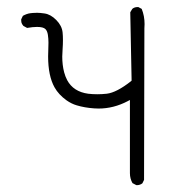

<svg xmlns="http://www.w3.org/2000/svg" viewBox="-20 -519 540 557"><path d="M375.5 18.1Q376 18.1 378.7 18.1Q381.3 18.1 385.5 16.8Q389.6 15.6 393.1 12.7L397.9 2.9L398.9 -437Q399.4 -443.4 399.4 -449.2Q399.4 -472.7 391.1 -493.2L381.3 -498.5Q380.4 -498.5 379.4 -498.5Q369.6 -498.5 363.8 -493.2L357.9 -483.4L361.8 -285.2L360.4 -283.7Q318.4 -250.5 289.6 -247.1Q275.9 -245.6 262.2 -245.6Q248.5 -245.6 235.8 -247.1Q192.9 -252.9 174.8 -286.6Q169.4 -296.9 166 -309.6Q160.6 -330.6 160.6 -355Q160.6 -362.8 161.6 -376.2Q162.6 -389.6 162.6 -402.6Q162.6 -415.5 161.6 -424.8Q159.7 -444.3 143.3 -460.9Q127 -477.5 108.9 -480Q96.2 -481.9 87.6 -481.9Q79.1 -481.9 75.2 -481.4Q71.3 -481 68.4 -480.7Q65.4 -480.5 62.7 -479.7Q60.1 -479 57.1 -478Q51.8 -476.1 46.4 -473.1L41.5 -462.9Q41.5 -461.9 41.5 -460.4Q41.5 -459 41.7 -457Q42 -455.1 42.5 -452.6Q44.4 -447.8 47.9 -443.8L58.6 -438Q75.7 -440.9 87.4 -440.9Q105.5 -440.9 111.8 -434.6Q117.2 -429.2 118.9 -418Q120.6 -406.7 120.6 -395.5Q120.6 -384.3 120.1 -374.5Q119.6 -364.7 119.6 -355.5Q119.6 -298.8 138.2 -265.6Q149.9 -244.6 172.9 -228Q187.5 -217.8 202.6 -213.4Q225.6 -206.5 252.9 -204.6Q259.8 -204.1 266.1 -204.1Q309.6 -204.1 350.6 -225.6L356.9 -229V-16.6Q356.9 -1 364.3 12.2Z"/></svg>

Font: Bakudai
Style: Light
Weight: 300
Version: Version 1.48